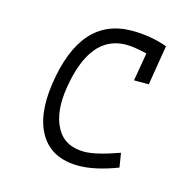

<svg xmlns="http://www.w3.org/2000/svg" viewBox="-79 -562 659 652"><g transform="rotate(15 250.0 -236.0)"><path d="M358 -320 375 -419Q329 -430 302 -430Q175 -430 144 -237Q130 -149 159 -95.5Q188 -42 257 -42Q298 -42 379 -71L387 -21Q308 9 251 9Q158 9 117 -56.5Q76 -122 93 -237Q129 -481 309 -481Q374 -481 433 -460L410 -320Z"/></g></svg>

Font: TypoPRO Lekton
Style: Italic
Weight: 400
Italic angle: -9.3°
Designer: Paolo Mazzetti, Luciano Perondi, Raffaele Flato, Elena Papassissa, Emilio Macchia, Michela Povoleri, Tobias Seemiller, R
Version: Version 3.000